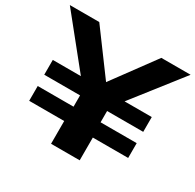

<svg xmlns="http://www.w3.org/2000/svg" viewBox="-158 -875 1064 1045"><g transform="rotate(30 374.5 -352.5)"><path d="M284 0V-143H64V-236H289V-307H64V-400H265L251 -387L-5 -705H180L378 -437H373L570 -705H754L505 -387L491 -400H686V-307H459V-236H686V-143H464V0Z"/></g></svg>

Font: Nunito Sans 7pt Expanded ExtraBold
Style: Regular
Weight: 800
Width: 7
Designer: Vernon Adams
Foundry: Vernon Adams
Version: Version 3.101;gftools[0.9.27]